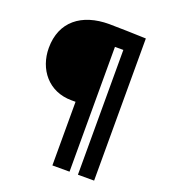

<svg xmlns="http://www.w3.org/2000/svg" viewBox="-137 -763 832 947"><g transform="rotate(20 278.5 -289.5)"><path d="M248 86H338V-569H382V86H467V-660C404 -662 323 -665 273 -665C129 -665 33 -591 33 -453C33 -342 105 -248 227 -248H248Z"/></g></svg>

Font: Quattrocento Sans
Style: Bold
Weight: 700
Designer: Pablo Impallari
Foundry: Pablo Impallari, Igino Marini, Brenda Gallo
Version: Version 2.000